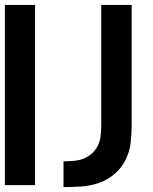

<svg xmlns="http://www.w3.org/2000/svg" viewBox="-26 -755 622 783"><path d="M233 8Q270 8 306.5 5.5Q343 3 377.5 -9Q412 -21 440.5 -45Q469 -69 485.5 -102Q502 -135 506.5 -171Q511 -207 511 -244V-735H387V-244Q387 -219 383.5 -194.5Q380 -170 366 -149Q352 -128 330 -115.5Q308 -103 283 -100Q258 -97 233 -97ZM-6 0H117V-735H-6Z"/></svg>

Font: Iosevka Sparkle
Style: Bold
Weight: 700
Designer: Belleve Invis
Foundry: Belleve Invis
Version: Version 4.5.0; ttfautohint (v1.8.3)